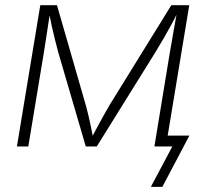

<svg xmlns="http://www.w3.org/2000/svg" viewBox="-20 -566 796 742"><path d="M45.4 0 135.7 -545.9H200.2L311.5 -159.7Q316.4 -141.6 320.6 -124.5Q324.7 -107.4 328.1 -91.3Q331.5 -75.2 334.7 -59.8Q337.9 -44.4 340.8 -28.8H331.5Q340.3 -44.9 348.4 -60.5Q356.4 -76.2 365.2 -92Q374 -107.9 383.5 -125Q393.1 -142.1 403.3 -159.7L642.1 -545.9H711.4L621.1 0H576.7L636.7 -365.2Q640.1 -384.3 643.6 -404.1Q647 -423.8 650.4 -443.8Q653.8 -463.9 657.5 -483.6Q661.1 -503.4 664.6 -522.5H669.4Q655.3 -494.6 641.6 -469.5Q627.9 -444.3 613.3 -419.2Q598.6 -394 581.5 -365.7L354 0H311.5L204.6 -365.7Q197.3 -394 190.9 -418.9Q184.6 -443.8 179.2 -469Q173.8 -494.1 168.5 -522.5H174.3Q170.9 -502.4 168 -482.9Q165 -463.4 162.1 -443.8Q159.2 -424.3 156 -404.5Q152.8 -384.8 149.9 -365.2L89.4 0ZM563 156.2 646 0H594.2L601.6 -42H711.9L607.4 156.2Z"/></svg>

Font: Inter ExtraLight
Style: Italic
Weight: 250
Italic angle: -9.3988°
Designer: Rasmus Andersson
Foundry: rsms
Version: Version 4.001;git-66647c0bb